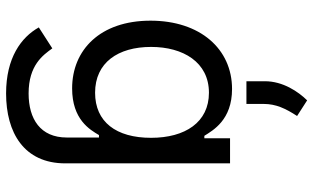

<svg xmlns="http://www.w3.org/2000/svg" viewBox="-226 -622 1064 653"><g transform="rotate(90 306.5 -296.0)"><path d="M298.3 215.8C431.2 215.8 536.1 155.3 536.1 14.2V-545.9H450.7V-458.5H442.4C423.8 -487.8 388.7 -552.7 283.2 -552.7C147 -552.7 50.8 -444.3 50.8 -275.4C50.8 -104 150.4 -8.8 281.2 -8.8C386.7 -8.8 421.4 -68.8 439.9 -100.1H448.2V9.3C448.2 99.1 385.3 139.2 298.3 139.2C202.1 139.2 168 90.3 145 58.6L73.7 104.5C107.4 164.6 177.2 215.8 298.3 215.8ZM295.9 -86.9C193.4 -86.9 140.1 -165 140.1 -277.3C140.1 -386.2 191.9 -474.1 295.9 -474.1C396.5 -474.1 449.2 -393.1 449.2 -277.3C449.2 -158.2 395 -86.9 295.9 -86.9ZM256.8 -664.6V-601.6H334V-660.2C334 -702.1 349.6 -734.9 375 -773.9L321.8 -808.1C292.5 -778.3 256.8 -726.1 256.8 -664.6Z"/></g></svg>

Font: Raveo
Style: Regular
Weight: 400
Designer: Jakub Foglar, Rasmus Andersson (Inter)
Foundry: Jakubfoglar.com
Version: Version 1.100;Glyphs 3.2.3 (3260)